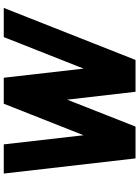

<svg xmlns="http://www.w3.org/2000/svg" viewBox="120 -860 740 1020"><g transform="rotate(-90 490.0 -350.0)"><path d="M158.5 0 78 -700H233L281.5 -276L449 -700H587L635.5 -276L803 -700H958L681.5 0H512.5L470.5 -363L327.5 0Z"/></g></svg>

Font: Urbanist Black
Style: Italic
Weight: 900
Italic angle: -8°
Designer: Corey Hu
Foundry: Corey Hu
Version: Version 1.330; ttfautohint (v1.8.4.7-5d5b)